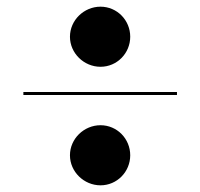

<svg xmlns="http://www.w3.org/2000/svg" viewBox="-20 -665 600 575"><path d="M189.5 -555C189.5 -505.5 231.5 -465 281 -465C330.5 -465 370 -505.5 370 -555C370 -604.5 330.5 -645 281 -645C231.5 -645 189.5 -604.5 189.5 -555ZM50 -389.5V-380.5H510V-389.5ZM189.5 -200C189.5 -150.5 231.5 -110 281 -110C330.5 -110 370 -150.5 370 -200C370 -249.5 330.5 -290 281 -290C231.5 -290 189.5 -249.5 189.5 -200Z"/></svg>

Font: Bodoni* 24pt Fatface
Style: Italic
Weight: 900
Italic angle: -13°
Version: Version 2.3